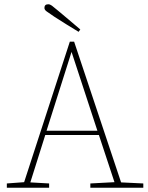

<svg xmlns="http://www.w3.org/2000/svg" viewBox="-20 -879 693 899"><path d="M315 -636 198 -267H436ZM12 0V-20L93 -26L307 -684H327L547 -25L651 -20V0H403V-20L516 -26L443 -247H192L122 -25L210 -20V0ZM356 -741 348 -730Q319 -747 290 -765.5Q261 -784 234 -801Q209 -818 198.5 -825.5Q188 -833 188 -842Q188 -859 206 -859Q214 -859 223 -852.5Q232 -846 253 -828Q276 -809 302.5 -786.5Q329 -764 356 -741Z"/></svg>

Font: Source Serif Pro ExtraLight
Style: Regular
Weight: 200
Designer: Frank Grießhammer
Foundry: Adobe Systems Incorporated
Version: Version 3.001;hotconv 1.0.111;makeotfexe 2.5.65597